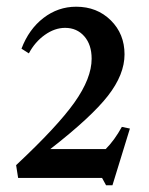

<svg xmlns="http://www.w3.org/2000/svg" viewBox="-20 -946 445 572"><path d="M284 -416H34L28 -454Q151 -569 202 -641Q253 -713 253 -771Q253 -813 231 -838Q209 -863 174 -863Q143 -863 113.5 -842Q84 -821 66 -787L44 -801Q66 -859 109.5 -892.5Q153 -926 207 -926Q269 -926 310 -885.5Q351 -845 351 -784Q351 -724 301.5 -660.5Q252 -597 130 -502H295Q321 -528 343 -568L367 -563L315 -394H296Z"/></svg>

Font: Libre Caslon Text
Style: Regular
Weight: 400
Designer: Pablo Impallari, Rodrigo Fuenzalida
Foundry: Pablo Impallari, Rodrigo Fuenzalida
Version: Version 1.002